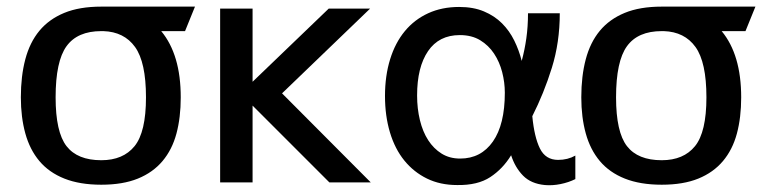

<svg xmlns="http://www.w3.org/2000/svg" viewBox="-20 -551 2302 580"><path d="M467 -457Q526 -386 526 -257Q526 -196 513 -147.5Q500 -99 471 -64.5Q442 -30 396.5 -11.5Q351 7 286 7Q221 7 174.5 -11.5Q128 -30 99 -64.5Q70 -99 56.5 -148Q43 -197 43 -257Q43 -321 56.5 -372Q70 -423 99 -458Q128 -493 174 -512Q220 -531 286 -531H569L539 -457ZM286 -457Q214 -457 181 -411.5Q148 -366 148 -257Q148 -152 181 -109.5Q214 -67 286 -67Q352 -67 386.5 -109.5Q421 -152 421 -257Q421 -363 388 -409Q355 -455 292 -457Z M645 -525H743V-304L973 -525H1098L832 -269L1100 0H975L743 -232V0H645Z M1671 -511Q1671 -423 1647 -346Q1623 -269 1588 -200Q1594 -137 1611 -102.5Q1628 -68 1666 -68Q1695 -68 1718 -81V-10Q1698 0 1673.5 5Q1649 10 1626 8Q1584 4 1560 -20.5Q1536 -45 1524 -82Q1499 -41 1461 -16Q1423 9 1361 8Q1310 8 1270 -11.5Q1230 -31 1201.5 -66Q1173 -101 1158 -151Q1143 -201 1143 -261Q1143 -322 1158.5 -372Q1174 -422 1203 -457Q1232 -492 1273.5 -511Q1315 -530 1367 -530Q1410 -530 1442 -516.5Q1474 -503 1496.5 -480.5Q1519 -458 1533.5 -428.5Q1548 -399 1556 -367Q1565 -400 1570 -435.5Q1575 -471 1575 -511ZM1240 -262Q1240 -223 1248.5 -188Q1257 -153 1273.5 -127.5Q1290 -102 1314 -87Q1338 -72 1370 -72Q1433 -72 1469 -123.5Q1505 -175 1505 -271Q1505 -302 1497 -333Q1489 -364 1472.5 -389Q1456 -414 1430.5 -429.5Q1405 -445 1369 -445Q1306 -445 1273 -396.5Q1240 -348 1240 -263Z M2160 -457Q2219 -386 2219 -257Q2219 -196 2206 -147.5Q2193 -99 2164 -64.5Q2135 -30 2089.5 -11.5Q2044 7 1979 7Q1914 7 1867.5 -11.5Q1821 -30 1792 -64.5Q1763 -99 1749.5 -148Q1736 -197 1736 -257Q1736 -321 1749.5 -372Q1763 -423 1792 -458Q1821 -493 1867 -512Q1913 -531 1979 -531H2262L2232 -457ZM1979 -457Q1907 -457 1874 -411.5Q1841 -366 1841 -257Q1841 -152 1874 -109.5Q1907 -67 1979 -67Q2045 -67 2079.5 -109.5Q2114 -152 2114 -257Q2114 -363 2081 -409Q2048 -455 1985 -457Z"/></svg>

Font: BM YEONSUNG
Style: Regular
Weight: 400
Designer: Bongjin Kim; Myungsoo Han; Jaehyun Keum; Jihee Min; Dokyung Lee; Chorong Kim; Jooyeon Kang; Sang-a Kim;
Foundry: Sandoll Communications Inc.
Version: Version 1.000;PS 1;hotconv 16.6.51;makeotf.lib2.5.65220